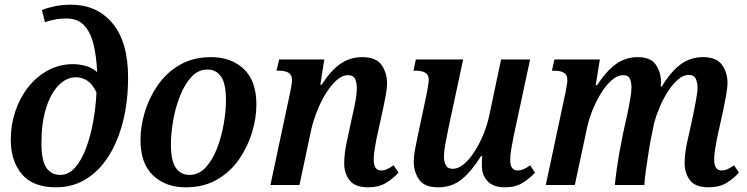

<svg xmlns="http://www.w3.org/2000/svg" viewBox="-20 -790 3191 820"><path d="M219 10Q121 10 73.5 -46Q26 -102 26 -194Q26 -255 45 -313Q64 -371 99.5 -416.5Q135 -462 184 -489Q233 -516 293 -516Q319 -516 346 -508.5Q373 -501 395 -482Q392 -549 379.5 -600.5Q367 -652 339.5 -681.5Q312 -711 264 -711Q235 -711 211 -706Q187 -701 172 -695L159 -747Q177 -755 210 -762.5Q243 -770 283 -770Q394 -770 460.5 -690.5Q527 -611 527 -459Q527 -359 506 -274Q485 -189 445 -125Q405 -61 348 -25.5Q291 10 219 10ZM238 -43Q272 -43 299 -72.5Q326 -102 345.5 -152Q365 -202 377 -265Q389 -328 392 -395Q376 -430 353.5 -445Q331 -460 304 -460Q264 -460 230.5 -426Q197 -392 177 -329Q157 -266 157 -180Q157 -104 178 -73.5Q199 -43 238 -43Z M773 10Q688 10 634 -40.5Q580 -91 580 -193Q580 -250 598.5 -311.5Q617 -373 654 -426.5Q691 -480 748 -513Q805 -546 882 -546Q967 -546 1021 -495.5Q1075 -445 1075 -343Q1075 -286 1056.5 -224.5Q1038 -163 1001 -109.5Q964 -56 907 -23Q850 10 773 10ZM789 -43Q829 -43 858.5 -75Q888 -107 907 -156.5Q926 -206 935.5 -261Q945 -316 945 -361Q945 -433 924 -463Q903 -493 866 -493Q826 -493 797 -461Q768 -429 748.5 -379.5Q729 -330 719.5 -275Q710 -220 710 -174Q710 -103 731 -73Q752 -43 789 -43Z M1553 10Q1496 10 1473 -20Q1450 -50 1450 -92Q1450 -111 1452.5 -133.5Q1455 -156 1461 -184L1485 -296Q1494 -334 1499 -363.5Q1504 -393 1504 -415Q1504 -434 1497 -451.5Q1490 -469 1466 -469Q1441 -469 1416.5 -446.5Q1392 -424 1370.5 -389Q1349 -354 1333.5 -314Q1318 -274 1310 -240L1259 0H1135L1220 -399Q1227 -433 1227 -449Q1227 -471 1212 -479.5Q1197 -488 1173 -488H1161L1172 -536H1365L1348 -428H1354Q1391 -487 1432.5 -516.5Q1474 -546 1527 -546Q1586 -546 1609.5 -512.5Q1633 -479 1633 -435Q1633 -412 1627.5 -382.5Q1622 -353 1615 -320L1588 -198Q1583 -171 1579.5 -148.5Q1576 -126 1576 -108Q1576 -87 1583.5 -74.5Q1591 -62 1608 -62Q1621 -62 1633 -67.5Q1645 -73 1661 -84L1682 -53Q1659 -27 1628 -8.5Q1597 10 1553 10Z M1851 10Q1793 10 1770 -23Q1747 -56 1747 -100Q1747 -122 1752.5 -152Q1758 -182 1765 -214L1803 -393Q1806 -409 1808.5 -425Q1811 -441 1811 -449Q1811 -471 1796 -479.5Q1781 -488 1758 -488H1746L1756 -536H1958L1894 -237Q1887 -204 1881.5 -172.5Q1876 -141 1876 -120Q1876 -100 1884 -84.5Q1892 -69 1914 -69Q1937 -69 1960.5 -88.5Q1984 -108 2005.5 -141Q2027 -174 2043.5 -213.5Q2060 -253 2069 -294L2120 -536H2244L2174 -210Q2168 -180 2163.5 -153.5Q2159 -127 2159 -107Q2159 -62 2191 -62Q2215 -62 2244 -84L2265 -53Q2243 -28 2212 -9Q2181 10 2137 10Q2087 10 2062.5 -16Q2038 -42 2038 -82Q2038 -91 2038 -101.5Q2038 -112 2040 -123H2034Q1995 -60 1953 -25Q1911 10 1851 10Z M3007 10Q2950 10 2927 -20Q2904 -50 2904 -92Q2904 -111 2906.5 -133.5Q2909 -156 2915 -184L2940 -297Q2946 -328 2952.5 -362Q2959 -396 2959 -416Q2959 -435 2952 -452.5Q2945 -470 2921 -470Q2898 -470 2875 -450Q2852 -430 2832 -398.5Q2812 -367 2797 -331.5Q2782 -296 2774 -266L2761 -202Q2756 -179 2750 -140Q2744 -101 2738.5 -62.5Q2733 -24 2732 0H2606Q2608 -24 2613.5 -63.5Q2619 -103 2626.5 -145Q2634 -187 2641 -220L2658 -297Q2665 -329 2671 -363.5Q2677 -398 2677 -416Q2677 -434 2671 -451.5Q2665 -469 2642 -469Q2617 -469 2592.5 -447.5Q2568 -426 2547 -392Q2526 -358 2510.5 -319.5Q2495 -281 2488 -248L2435 0H2311L2396 -399Q2403 -433 2403 -449Q2403 -471 2388 -479.5Q2373 -488 2349 -488H2337L2348 -536H2542L2524 -426H2530Q2568 -485 2609.5 -515.5Q2651 -546 2703 -546Q2758 -546 2780 -515Q2802 -484 2803 -441Q2803 -436 2802.5 -431Q2802 -426 2801 -421H2807Q2844 -483 2886 -514.5Q2928 -546 2983 -546Q3040 -546 3063.5 -513Q3087 -480 3087 -436Q3087 -415 3081 -383Q3075 -351 3069 -320L3042 -198Q3037 -171 3033.5 -148.5Q3030 -126 3030 -108Q3030 -87 3037.5 -74.5Q3045 -62 3062 -62Q3075 -62 3087 -67.5Q3099 -73 3115 -84L3136 -53Q3113 -27 3082 -8.5Q3051 10 3007 10Z"/></svg>

Font: Noto Serif SemiCondensed SemiBold
Style: Italic
Weight: 600
Width: 4
Italic angle: -12°
Designer: Monotype Design Team
Foundry: Monotype Imaging Inc.
Version: Version 2.014; ttfautohint (v1.8.4.7-5d5b)